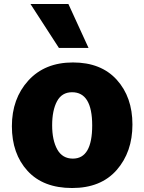

<svg xmlns="http://www.w3.org/2000/svg" viewBox="-20 -905 727 969"><path d="M119.1 -42.5Q40 -128.9 40 -268.1Q40 -407.2 123 -498.5Q206.1 -589.8 348.1 -589.8Q490.2 -589.8 569.3 -502.4Q648.4 -415 648.4 -276.4Q648.4 -137.7 568.8 -46.9Q489.3 43.9 343.8 43.9Q198.2 43.9 119.1 -42.5ZM133.8 -884.8H325.2L426.8 -663.1H277.3ZM347.7 -104.5Q445.3 -104.5 445.3 -272Q445.3 -439.5 343.8 -439.5Q292 -439.5 267.6 -393.6Q243.2 -347.7 243.2 -272.5Q243.2 -197.3 269 -150.9Q294.9 -104.5 347.7 -104.5Z"/></svg>

Font: GenEi M Gothic v2 Black
Style: Regular
Weight: 900
Version: Version 2.0